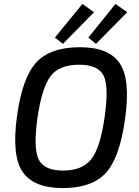

<svg xmlns="http://www.w3.org/2000/svg" viewBox="-20 -943 707 976"><path d="M627 -881 468 -720 429 -752 567 -923ZM458 -881 300 -720 259 -752 399 -923ZM387 -703Q534 -703 589 -620.5Q644 -538 616 -341Q589 -142 518.5 -64.5Q448 13 299 13Q152 13 95.5 -68.5Q39 -150 66 -349Q92 -545 163 -624Q234 -703 387 -703ZM382 -614Q282 -614 237.5 -556.5Q193 -499 170 -341Q149 -189 176.5 -132.5Q204 -76 301 -76Q399 -76 444.5 -134.5Q490 -193 512 -349Q534 -504 506.5 -559Q479 -614 382 -614Z"/></svg>

Font: Exo 2.0 Medium
Style: Italic
Weight: 500
Italic angle: -8°
Designer: Natanael Gama
Version: Version 1.001;PS 001.001;hotconv 1.0.70;makeotf.lib2.5.58329